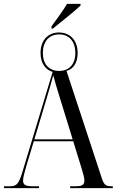

<svg xmlns="http://www.w3.org/2000/svg" viewBox="-20 -979 607 999"><path d="M248 -842V-830H255C298 -865 370 -922 399 -950V-959H329C306 -921 276 -880 248 -842ZM1 0H183V-10H145C110 -10 100 -20 100 -40C100 -55 109 -89 117 -115L156 -244H361L406 -98C413 -76 419 -52 419 -40C419 -20 411 -10 376 -10H345V0H567V-10H558C529 -10 520 -19 508 -57L326 -610C363 -620 384 -654 384 -703C384 -773 341 -810 287 -810C233 -810 191 -773 191 -703C191 -649 218 -615 254 -605L98 -89C79 -25 68 -10 34 -10H1ZM288 -610C235 -610 203 -645 203 -703C203 -763 235 -800 288 -800C340 -800 372 -763 372 -703C372 -645 340 -610 288 -610ZM159 -254 222 -465C239 -522 247 -549 257 -587C267 -550 275 -523 293 -465L358 -254Z"/></svg>

Font: Noto Serif Display ExtraCondensed
Style: Regular
Weight: 400
Width: 2
Designer: Monotype Design Team
Foundry: Monotype Imaging Inc.
Version: Version 2.009